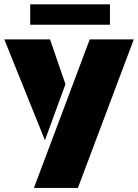

<svg xmlns="http://www.w3.org/2000/svg" viewBox="-27 -704 650 904"><path d="M132.8 180.7 395.5 -518.6H603L339.8 180.7ZM184.6 -43.5 -6.8 -518.6H208.5L281.2 -307.6ZM115.2 -587.4V-683.6H490.7V-587.4Z"/></svg>

Font: Black Ops One
Style: Regular
Weight: 400
Designer: James Grieshaber, Eben Sorkin
Foundry: Sorkin Type Co.
Version: Version 1.004; ttfautohint (v1.8.4.7-5d5b)